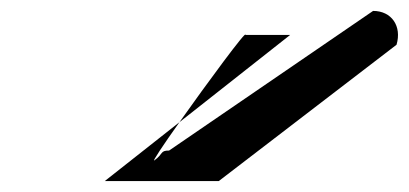

<svg xmlns="http://www.w3.org/2000/svg" viewBox="-20 -776 750 352"><path d="M172 -444H381L707 -694C717 -728 698 -756 664 -756L290 -500C273 -500 280 -494 263 -482C258 -478 279 -510 309 -552ZM309 -552C360 -624 433 -723 430 -712H512Z"/></svg>

Font: bitstorm
Style: obl
Weight: 400
Version: Version 0.2